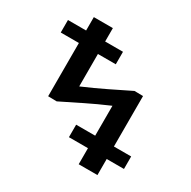

<svg xmlns="http://www.w3.org/2000/svg" viewBox="-173 -962 1111 1118"><g transform="rotate(30 383.0 -403.0)"><path d="M145 -706H23V-622H145V-264L203 -263C297 -309 391 -358 490 -400L497 -403V-202H369V-118H497V-10H623V-118H739V-202H623V-541L565 -542C471 -496 379 -449 280 -407L273 -404V-622H393V-706H273V-796H145Z"/></g></svg>

Font: Ny Stormning
Style: Fi
Weight: 300
Designer: Robert Jablonski, Mew Too
Foundry: Cannot Into Space Fonts
Version: Version 0.90